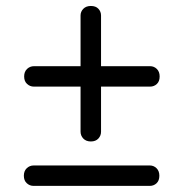

<svg xmlns="http://www.w3.org/2000/svg" viewBox="-20 -676 610 644"><path d="M61 -419.5Q61 -435.5 70.8 -444.8Q80.5 -454 94 -454H483.5Q496.5 -454 506 -444.8Q515.5 -435.5 515.5 -419.5Q515.5 -403 506 -394.2Q496.5 -385.5 483.5 -385.5H93.5Q80.5 -385.5 70.8 -394.5Q61 -403.5 61 -419.5ZM284.8 -201.5Q268.8 -201.5 259.5 -211.2Q250.2 -221 250.2 -234.5V-624Q250.2 -637 259.5 -646.5Q268.8 -656 284.8 -656Q301.3 -656 310.1 -646.5Q318.9 -637 318.9 -624V-234Q318.9 -221 309.9 -211.2Q300.8 -201.5 284.8 -201.5ZM60 -86.5Q60 -102.5 69.8 -111.8Q79.5 -121 93 -121H482.5Q495.5 -121 505 -111.8Q514.5 -102.5 514.5 -86.5Q514.5 -70 505 -61.2Q495.5 -52.5 482.5 -52.5H92.5Q79.5 -52.5 69.8 -61.5Q60 -70.5 60 -86.5Z"/></svg>

Font: Fraunces 9pt
Style: Bold
Weight: 700
Version: Version 1.000;[b76b70a41]